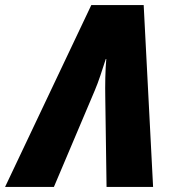

<svg xmlns="http://www.w3.org/2000/svg" viewBox="-79 -735 685 755"><path d="M-59 0H133L294 -380C309 -415 322 -457 337 -503H339C335 -462 334 -399 335 -350L340 0H523L486 -715H280Z"/></svg>

Font: Noto Sans SemiCondensed Black
Style: Italic
Weight: 900
Width: 4
Italic angle: -12°
Designer: Monotype Design Team
Foundry: Monotype Imaging Inc.
Version: Version 2.013